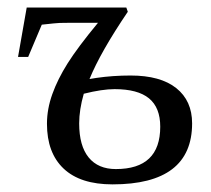

<svg xmlns="http://www.w3.org/2000/svg" viewBox="-20 -479 559 509"><path d="M160.6 -418.5Q147.5 -418.5 138.7 -418.2Q129.9 -418 90.8 -413.6L54.7 -328.1H27.8L50.8 -459H314.9L318.8 -447.8Q246.6 -341.3 217.3 -269.5L235.8 -272.5Q279.3 -278.8 326.2 -278.8Q405.3 -278.8 447.3 -245.4Q489.3 -211.9 489.3 -151.9Q489.3 9.8 278.3 9.8Q192.9 9.8 148.7 -32Q104.5 -73.7 104.5 -150.9Q104.5 -189.9 118.7 -229.5Q132.8 -269 159.4 -311.3Q186 -353.5 239.7 -418.5ZM189.9 -151.9Q189.9 -92.3 215.1 -61.5Q240.2 -30.8 287.1 -30.8Q404.8 -30.8 404.8 -143.1Q404.8 -193.8 375 -218.3Q345.2 -242.7 283.7 -242.7Q251 -242.7 202.1 -230.5Q189.9 -188 189.9 -151.9Z"/></svg>

Font: Tinos
Style: Italic
Weight: 400
Italic angle: -16.333°
Designer: Steve Matteson
Foundry: Monotype Imaging Inc.
Version: Version 1.32